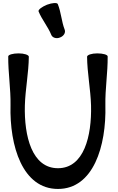

<svg xmlns="http://www.w3.org/2000/svg" viewBox="-20 -1171 774 1259"><path d="M233 -1096C255 -1042 294 -997 316 -943C323 -924 349 -915 373 -925C398 -934 412 -957 404 -977C383 -1031 381 -1090 359 -1144C355 -1155 323 -1153 288 -1140C254 -1126 229 -1107 233 -1096ZM34 -801C33 -694 51 -588 49 -481C42 -212 128 68 360 68C592 68 678 -212 671 -481C669 -588 687 -694 686 -801C686 -812 656 -821 618 -821C581 -821 551 -811 551 -799C552 -692 574 -586 577 -479C582 -279 531 -68 360 -68C189 -68 138 -279 143 -479C146 -586 168 -692 169 -799C169 -811 139 -821 102 -821C64 -821 34 -812 34 -801Z"/></svg>

Font: Nupuram Expanded Bold
Style: Regular
Weight: 700
Width: 7
Designer: Santhosh Thottingal (santhosh.thottingal@gmail.com)
Foundry: SMC
Version: Version 1.000